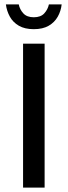

<svg xmlns="http://www.w3.org/2000/svg" viewBox="-20 -854 308 874"><path d="M85 0V-655.3H183.1V0ZM133.8 -721.2Q92.8 -721.2 65.9 -736.8Q39.1 -752.4 24.9 -778.1Q10.7 -803.7 6.8 -834H65.4Q69.8 -811 86.2 -793.2Q102.5 -775.4 133.8 -775.4Q165.5 -775.4 181.6 -793.2Q197.8 -811 202.6 -834H260.7Q257.3 -803.7 242.9 -778.1Q228.5 -752.4 201.7 -736.8Q174.8 -721.2 133.8 -721.2Z"/></svg>

Font: Varta Light SemiBold
Style: Regular
Weight: 600
Version: Version 1.004